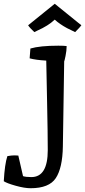

<svg xmlns="http://www.w3.org/2000/svg" viewBox="-118 -756 451 1017"><path d="M172 -736 313 -622Q307 -613 280 -586Q279 -587 264.5 -593.5Q250 -600 237 -607Q198 -628 172 -652Q137 -619 80 -594Q65 -587 64 -586Q40 -608 31 -622ZM44 241Q12 241 -34.5 228Q-81 215 -98 204Q-93 113 -79 71Q-57 67 -41.5 67Q-26 67 -21 68L4 177Q19 182 48 182Q135 182 135 39Q135 -45 131.5 -212.5Q128 -380 127 -435Q72 -438 39 -447L43 -499Q94 -514 191 -514Q222 -514 235 -512Q235 -488 229 -459Q223 -430 222 -431Q219 -283 215 20Q213 134 177.5 187.5Q142 241 44 241Z"/></svg>

Font: Inika
Style: Regular
Weight: 400
Designer: Constanza Artigas Preller
Foundry: Constanza Artigas Preller
Version: Version 1.001